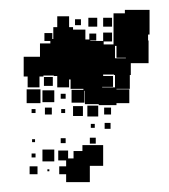

<svg xmlns="http://www.w3.org/2000/svg" viewBox="-20 -271 343 389"><path d="M283 -251V-201H280V-189H281V-143H245V-119H243V-91H216V-90H242V-62H216V-58H180V-60H152V-87H151V-63H125V-89H149V-91H123V-110H120V-94H96V-117H89V-118H68V-116H60V-94H36V-116H28V-156H61V-183H82V-188H70V-204H86V-192H88V-216H96V-238H120V-216H128V-211H153V-191H161V-203H175V-189H163V-188H189V-205H207V-187H190V-181H210V-244H233V-251ZM159 -235H177V-217H159ZM189 -235H207V-217H189ZM132 -232H144V-220H132ZM213 -178V-153H235V-154H216V-178ZM187 -94H213V-119H211V-120H189V-117H209V-95H187ZM69 -97V-115H87V-97ZM62 -62H34V-90H62ZM90 -64H66V-88H90ZM103 -81H113V-71H103ZM157 -57H179V-35H157ZM128 -56H148V-36H128ZM71 -39V-53H85V-39ZM205 -39H191V-53H205ZM44 -50H52V-42H44ZM112 -50V-42H104V-50ZM204 -10H192V-22H204ZM164 -12V-20H172V-12ZM174 20H162V8H174ZM113 19H103V9H113ZM51 11V17H45V11ZM129 35H147V23H189V65H162V98H114V82H100V66H114V54H98V34H118V50H129ZM90 56H66V32H90ZM52 48H44V40H52ZM56 82H40V66H56ZM80 76H76V72H80Z"/></svg>

Font: Rubik-Storm
Style: Regular
Weight: 400
Designer: NaN (generative design), Hubert & Fischer (Rubik source font outlines)
Foundry: NaN, Hubert & Fischer
Version: Version 1.000